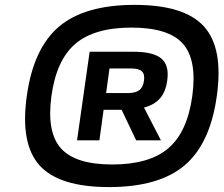

<svg xmlns="http://www.w3.org/2000/svg" viewBox="-20 -740 908 780"><path d="M860.8 -350.1Q834 -156.2 729.7 -68.1Q625.5 20 422.9 20Q220.2 20 140.9 -67.9Q61.5 -155.8 88.9 -350.1Q115.7 -543.9 220 -632.1Q324.2 -720.2 526.9 -720.2Q729.5 -720.2 808.8 -632.3Q888.2 -544.4 860.8 -350.1ZM436 -71.8Q586.9 -71.8 664.1 -137.9Q741.2 -204.1 761.2 -350.1Q781.2 -496.6 723.1 -562.3Q665 -627.9 514.2 -627.9Q363.3 -627.9 286.1 -562Q209 -496.1 189 -350.1Q168.9 -203.6 227.3 -137.7Q285.6 -71.8 436 -71.8ZM565.9 -303.2H564.9L633.8 -169.9H533.2L474.1 -293.9H400.9L383.8 -169.9H293L344.2 -529.8H522Q603 -529.8 635.7 -502Q668.5 -474.1 659.2 -412.1Q653.3 -367.7 630.6 -341.1Q607.9 -314.5 565.9 -303.2ZM424.8 -461.9 411.1 -361.8H497.1Q529.8 -361.8 545.4 -373.3Q561 -384.8 564.9 -412.1Q568.8 -438.5 556.4 -450.2Q543.9 -461.9 511.2 -461.9Z"/></svg>

Font: Fivo Sans Modern
Style: Italic
Weight: 700
Designer: Alexander Slobzheninov
Foundry: Alexander Slobzheninov
Version: 1.0